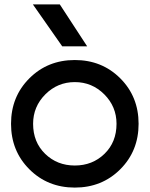

<svg xmlns="http://www.w3.org/2000/svg" viewBox="-20 -837 678 870"><path d="M262 -627 129 -817H251L375 -627ZM113 -70Q30 -153 30 -276Q30 -399 113 -482Q196 -565 319 -565Q442 -565 525 -482Q608 -399 608 -276Q608 -153 525 -70Q442 13 319 13Q196 13 113 -70ZM130 -276Q130 -193 184.5 -140Q239 -87 319 -87Q399 -87 453.5 -140Q508 -193 508 -276Q508 -354 452.5 -409.5Q397 -465 319 -465Q241 -465 185.5 -409.5Q130 -354 130 -276Z"/></svg>

Font: Edgecutting Lite Sharp
Style: Medium
Weight: 500
Designer: RandomMaerks (Nguyen Gia Bao)
Version: Version 1.0